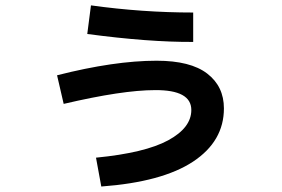

<svg xmlns="http://www.w3.org/2000/svg" viewBox="-20 -638 1040 708"><path d="M190.4 -360.4Q401.4 -414.1 557.6 -414.1Q682.6 -414.1 744.1 -366.7Q805.7 -319.3 805.7 -238.3Q805.7 -117.2 691.9 -42Q578.1 33.2 353.5 49.8L334 -56.6Q514.6 -74.2 600.1 -120.6Q685.5 -167 685.5 -232.4Q685.5 -306.6 551.8 -305.7Q431.6 -305.7 214.8 -254.9ZM301.8 -512.7 315.4 -618.2Q504.9 -591.8 692.4 -591.8V-483.4Q528.3 -482.4 301.8 -512.7Z"/></svg>

Font: Mgen+ 1c bold
Style: Bold
Weight: 700
Designer: [Source Han Sans]
Ryoko NISHIZUKA  (kana & ideographs); Paul D. Hunt (Latin, Greek & Cyrillic); Wenlong ZHANG  (bopomofo
Version: Version 1.059.20150602